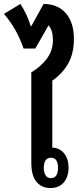

<svg xmlns="http://www.w3.org/2000/svg" viewBox="-57 -941 400 969"><path d="M316 -744Q316 -673 288 -622Q260 -571 207 -534V-196Q244 -195 266.5 -167Q289 -139 289 -95Q289 -49 265 -20.5Q241 8 197 8Q153 8 127 -23.5Q101 -55 101 -119V-576Q149 -604 179.5 -645Q210 -686 210 -738Q210 -789 188 -813L121 -696H62Q44 -748 19.5 -791Q-5 -834 -37 -871L46 -921Q82 -865 98 -809H101L163 -921Q234 -921 275 -874.5Q316 -828 316 -744ZM200 -145Q182 -145 173 -131.5Q164 -118 164 -94Q164 -71 173 -56.5Q182 -42 200 -42Q219 -42 227.5 -56.5Q236 -71 236 -94Q236 -117 227.5 -131Q219 -145 200 -145Z"/></svg>

Font: Noto Sans Thai Looped ExtraCondensed SemiBold
Style: Regular
Weight: 600
Width: 2
Designer: Sasikarn Vongin, Ben Mitchell
Foundry: The Fontpad Ltd
Version: Version 1.001; ttfautohint (v1.8.4.7-5d5b)